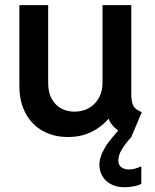

<svg xmlns="http://www.w3.org/2000/svg" viewBox="-20 -541 619 769"><path d="M57.6 -197.3V-520.5H172.9V-208Q172.9 -171.4 187 -145.5Q201.2 -119.6 224.9 -106.7Q248.5 -93.8 278.3 -93.8Q311 -93.8 336.7 -108.6Q362.3 -123.5 376.5 -149.7Q390.6 -175.8 390.6 -208V-520.5H505.9V-163.1Q506.3 -130.9 514.6 -116.2Q522.9 -101.6 547.9 -91.8L505.9 7.8Q481 35.6 467.3 58.6Q453.6 81.5 454.1 101.6Q453.6 119.6 465.8 128.7Q478 137.7 496.1 137.7Q519.5 137.7 545.9 125V195.3Q533.2 202.1 513.7 205.6Q494.1 209 478.5 209Q448.2 209 425.5 197.3Q402.8 185.5 390.6 165.3Q378.4 145 377.9 120.1Q378.4 94.7 389.9 70.3Q401.4 45.9 416.3 26.6Q431.2 7.3 453.6 -18.1Q424.8 -38.6 415.5 -64.5H414.1Q384.8 -30.8 344 -11.5Q303.2 7.8 252 7.8Q195.8 7.8 151.9 -16.4Q107.9 -40.5 82.8 -86.7Q57.6 -132.8 57.6 -197.3Z"/></svg>

Font: Reddit Sans Vanilla SemiBold
Style: Regular
Weight: 600
Designer: Stephen Hutchings
Foundry: Reddit
Version: Version 1.013